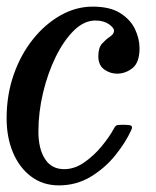

<svg xmlns="http://www.w3.org/2000/svg" viewBox="-22 -550 472 580"><path d="M399.5 -404.5Q399.5 -361 378.2 -344.2Q357 -327.5 331.5 -327.5Q310.5 -327.5 292.8 -340.2Q275 -353 275 -380.5Q275 -406 286.8 -418.8Q298.5 -431.5 310.2 -439.2Q322 -447 322.5 -457Q322.5 -466 306.8 -477Q291 -488 266 -488Q232 -488 201.2 -457.8Q170.5 -427.5 146.2 -378Q122 -328.5 108 -269.5Q94 -210.5 94 -152.5Q94 -101 113.8 -70Q133.5 -39 172 -39Q203 -39 232.2 -59.2Q261.5 -79.5 285 -108Q308.5 -136.5 322 -161.5Q325.5 -168.5 329.2 -170.8Q333 -173 344.5 -173H355Q370 -173 374.5 -170Q379 -167 374.5 -157Q357.5 -119.5 326.2 -80.8Q295 -42 251.8 -16Q208.5 10 156 10Q107.5 10 72 -16.8Q36.5 -43.5 17.2 -89.2Q-2 -135 -2 -192.5Q-2 -263.5 19.5 -324.8Q41 -386 78 -432Q115 -478 161.5 -504Q208 -530 258 -530Q310 -530 341 -510.5Q372 -491 385.8 -462Q399.5 -433 399.5 -404.5Z"/></svg>

Font: Besley* Narrow
Style: Italic
Weight: 400
Width: 4
Italic angle: -13°
Designer: Owen Earl
Foundry: indestructible type*
Version: Version 3.000; ttfautohint (v1.8.3)